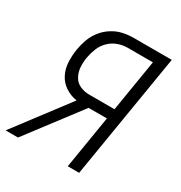

<svg xmlns="http://www.w3.org/2000/svg" viewBox="-172 -857 921 979"><g transform="rotate(30 288.0 -367.5)"><path d="M2 0H75L311 -311H419L368 0H435L556 -735H331Q300 -735 268.5 -728Q237 -721 208 -702.5Q179 -684 158 -657Q137 -630 126 -599Q115 -568 110 -537Q104 -499 106 -461Q108 -423 124.5 -391Q141 -359 171.5 -339Q202 -319 239 -313ZM281 -371Q252 -371 226.5 -382Q201 -393 187.5 -417.5Q174 -442 172 -470.5Q170 -499 175 -528Q180 -556 191 -584Q202 -612 224 -634Q246 -656 274.5 -666Q303 -676 331 -676H479L429 -371Z"/></g></svg>

Font: Iosevka Sparkle Light Oblique
Style: Regular
Weight: 300
Italic angle: -9°
Designer: Belleve Invis
Foundry: Belleve Invis
Version: Version 4.5.0; ttfautohint (v1.8.3)